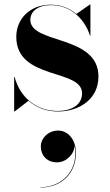

<svg xmlns="http://www.w3.org/2000/svg" viewBox="-20 -490 492 861"><path d="M45.5 10 108 -38C142.5 -7.5 187.5 10 240.5 10C332.5 10 421.5 -43 421.5 -147C421.5 -335 116 -291 116 -401C116 -439 150.5 -467 208.5 -467C305 -467 363.5 -395 383.5 -330H385.5V-470H383.5L322.5 -427.5C293 -452 255 -469 208 -469C113 -469 53 -404 53 -325C53 -129 348 -183.5 348 -71.5C348 -20.5 302.5 7.5 237.5 7.5C143.5 7.5 70 -52.5 45.5 -145H43.5V10ZM367.5 -372C370.5 -367.5 373 -362.5 375 -357C373 -362.5 370 -367.5 367.5 -372ZM163 167C163 205 189 238 235.5 238C276 238 313 203 314.5 162.5C334.5 267.5 264 349.5 161.5 349.5V351C259.5 351 320.5 283 320.5 197C320.5 134.5 284 95.5 240.5 95.5C198 95.5 163 128.5 163 167Z"/></svg>

Font: Bodoni* 96pt
Style: Bold
Weight: 700
Version: Version 2.3